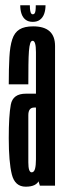

<svg xmlns="http://www.w3.org/2000/svg" viewBox="-20 -706 245 730"><path d="M131.6 0 116.7 -47.9V-370.7Q116.7 -464.4 116.7 -507.7Q116.7 -550.9 104.1 -550.9L106 -605.8Q189.4 -605.8 189.3 -531.1Q189.2 -456.4 189.2 -332.1V0ZM77.7 3.8Q36.6 3.8 24.9 -43.1Q13.3 -90 13.3 -180.8Q13.3 -266.6 21.1 -308.2Q28.9 -349.8 78.2 -349.8Q99.8 -349.8 121.9 -349.8V-297.1Q116.9 -297.1 110.1 -297.1Q87.7 -297.1 87.7 -268Q87.7 -238.8 87.7 -181.5Q87.7 -126.9 87.7 -88.8Q87.7 -50.8 100.3 -50.8Q109.5 -50.8 113.1 -64Q116.7 -77.2 116.7 -100.2L138.2 -87Q138.2 -46.3 128.7 -21.3Q119.1 3.8 77.7 3.8ZM13.3 -385.4Q13.3 -446.2 15.7 -488.4Q18 -530.6 26.6 -556.5Q35.1 -582.4 54 -594.1Q72.8 -605.8 106 -605.8L106.6 -579.6L104.1 -550.9Q98 -550.9 94.8 -541.2Q91.6 -531.5 90 -511.4Q88.5 -491.3 88.1 -459.9Q87.7 -428.6 87.7 -385.4ZM104.5 -622.9Q87.7 -622.9 77.2 -631.1Q66.7 -639.2 61.8 -653.6Q57 -667.9 57 -686H93.5Q93.5 -672.7 94.9 -665.2Q96.2 -657.8 98.6 -654.7Q101.1 -651.6 104.6 -651.6Q108.8 -651.6 111.4 -654.8Q114 -658 115 -665.6Q116 -673.2 116 -686H153.1Q153.1 -667.9 148 -653.6Q142.8 -639.2 132.1 -631.1Q121.4 -622.9 104.5 -622.9Z"/></svg>

Font: Anybody UltraCondensed Thin
Style: Regular
Weight: 100
Width: 1
Designer: Tyler Finck
Foundry: Etcetera Type Company
Version: Version 1.110